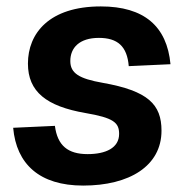

<svg xmlns="http://www.w3.org/2000/svg" viewBox="-20 -566 589 598"><path d="M239 12C383 12 483 -49 483 -159C483 -241 441 -283 300 -308C226 -321 199 -338 199 -376C199 -417 227 -448 288 -448C346 -448 376 -422 381 -360L511 -366C500 -484 429 -546 294 -546C133 -546 67 -462 67 -368C67 -280 125 -235 246 -214C334 -199 351 -184 351 -149C351 -105 309 -86 253 -86C192 -86 159 -112 151 -174L21 -168C31 -55 103 12 239 12Z"/></svg>

Font: Geist SemiBold
Style: Italic
Weight: 600
Italic angle: -12°
Designer: Basement.studio, Andrés Briganti, Mateo Zaragoza
Foundry: Basement.studio, Vercel, Andrés Briganti, Guido Ferreyra, Mateo Zaragoza
Version: Version 1.500